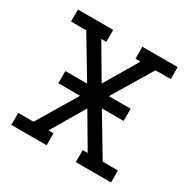

<svg xmlns="http://www.w3.org/2000/svg" viewBox="-126 -647 753 764"><g transform="rotate(30 250.0 -265.0)"><path d="M21 0V-55H91L200 -237H100V-293H200L91 -475H21V-530H183V-475H160L250 -322L340 -475H317V-530H479V-475H409L300 -293H400V-237H300L409 -55H479V0H317V-55H340L250 -208L160 -55H183V0Z"/></g></svg>

Font: Iosevka Slab Light
Style: Regular
Weight: 300
Monospace: yes
Designer: Belleve Invis
Foundry: Belleve Invis
Version: Version 11.1.0; ttfautohint (v1.8.3)